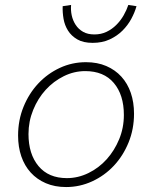

<svg xmlns="http://www.w3.org/2000/svg" viewBox="-20 -743 640 775"><path d="M247 12Q201 12 165 -3.5Q129 -19 104 -46.5Q79 -74 66 -112Q53 -150 53 -196Q53 -258 75 -312Q97 -366 134.5 -406Q172 -446 221.5 -469Q271 -492 327 -492Q373 -492 409 -476.5Q445 -461 470 -433.5Q495 -406 508 -368Q521 -330 521 -284Q521 -222 499 -168Q477 -114 439.5 -74Q402 -34 352 -11Q302 12 247 12ZM250 -24Q295 -24 337 -44.5Q379 -65 410.5 -100Q442 -135 461 -181Q480 -227 480 -279Q480 -360 439.5 -408Q399 -456 324 -456Q279 -456 237.5 -435.5Q196 -415 164.5 -380.5Q133 -346 114 -299.5Q95 -253 95 -202Q95 -121 135.5 -72.5Q176 -24 250 -24ZM354 -570Q316 -570 292 -584Q268 -598 254.5 -619.5Q241 -641 236.5 -667Q232 -693 233 -718L267 -723Q265 -702 269.5 -681Q274 -660 285.5 -642.5Q297 -625 315.5 -614.5Q334 -604 361 -604Q388 -604 410 -614.5Q432 -625 449.5 -642.5Q467 -660 479 -681Q491 -702 498 -723L531 -718Q524 -693 510 -667Q496 -641 474.5 -619.5Q453 -598 423 -584Q393 -570 354 -570Z"/></svg>

Font: Source Code Pro Light
Style: Italic
Weight: 300
Italic angle: -11°
Monospace: yes
Designer: Paul D. Hunt, Teo Tuominen
Foundry: Adobe Systems Incorporated
Version: Version 1.050;PS 1.000;hotconv 16.6.51;makeotf.lib2.5.65220